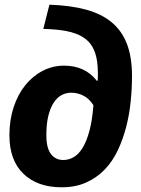

<svg xmlns="http://www.w3.org/2000/svg" viewBox="-20 -779 599 816"><path d="M190 -759Q280 -756 346 -738Q412 -720 455.5 -683.5Q499 -647 520 -591Q541 -535 541 -456Q541 -404 535.5 -348.5Q530 -293 516.5 -240.5Q503 -188 481 -141Q459 -94 425.5 -59Q392 -24 346.5 -3.5Q301 17 242 17Q139 17 79.5 -40.5Q20 -98 20 -204Q20 -269 38 -323.5Q56 -378 87.5 -417Q119 -456 161.5 -478Q204 -500 252 -500Q342 -500 392 -435L395 -437Q396 -445 396 -452V-468Q396 -493 393 -516Q388 -553 373 -579.5Q358 -606 330.5 -622.5Q303 -639 262 -647Q221 -655 164 -656ZM249 -99Q272 -99 293 -111Q314 -123 331 -150.5Q348 -178 360 -222.5Q372 -267 377 -332Q359 -360 334.5 -372.5Q310 -385 282 -385Q261 -385 242 -375Q223 -365 208.5 -343Q194 -321 185.5 -287Q177 -253 177 -204Q177 -150 196.5 -124.5Q216 -99 249 -99Z"/></svg>

Font: Szlgxwxxxixliatcpuztgldltzi
Style: Regular
Weight: 700
Italic angle: -8°
Designer: Carrois Corporate & Edenspiekermann
Foundry: Carrois Corporate GbR & Edenspiekermann AG
Version: Version 2.001